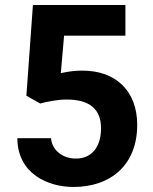

<svg xmlns="http://www.w3.org/2000/svg" viewBox="-20 -734 607 764"><path d="M272 10C422 10 526 -79 526 -237C526 -372 441 -453 308 -453C279 -453 255 -450 222 -443L235 -592H479V-714H111L85 -353L140 -322C168 -330 211 -338 245 -338C336 -338 382 -300 382 -224C382 -144 341 -103 282 -103C232 -103 188 -133 183 -184H49C50 -41 173 10 272 10Z"/></svg>

Font: Kathrein 75 Bold
Style: Regular
Weight: 700
Designer: Lazydogs Typefoundry, based on Open Sans by Ascender Corporation
Foundry: Lazydogs Typefoundry
Version: Version 1.003;PS 001.003;hotconv 1.0.88;makeotf.lib2.5.64775